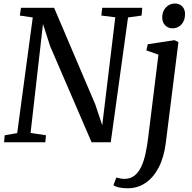

<svg xmlns="http://www.w3.org/2000/svg" viewBox="-20 -786 1062 1061"><path d="M2.5 0 6 -38.5 75 -50.5 161 -689.5 89.5 -700 96 -743H279L506.5 -209L545 -94L617 -690.5L540 -700L545 -743H766L762.5 -700L687.5 -689.5L592 0H486L257 -531L217.5 -653.5L149 -51.5L234 -38.5L230.5 0ZM896.5 1Q886.5 82.5 857.2 139Q828 195.5 784 225Q740 254.5 684.5 254.5Q659.5 254.5 637.8 249.8Q616 245 607 237L623 195Q630 197.5 643 200Q656 202.5 667.5 202.5Q700.5 202.5 723.2 184.5Q746 166.5 760.8 134.8Q775.5 103 784.5 61.2Q793.5 19.5 799 -27L855.5 -484L789 -507.5L796.5 -541.5L944 -564L966 -553.5ZM933.5 -629.5Q908.5 -629.5 892.2 -646.5Q876 -663.5 876.5 -691.5Q877 -724 897 -745.2Q917 -766.5 946.5 -766.5Q972 -766.5 987.5 -750Q1003 -733.5 1002.5 -707.5Q1002.5 -673 983 -651.2Q963.5 -629.5 933.5 -629.5Z"/></svg>

Font: Merriweather 24pt
Style: Italic
Weight: 400
Italic angle: -7.8°
Designer: Eben Sorkin
Foundry: Eben Sorkin
Version: Version 2.101